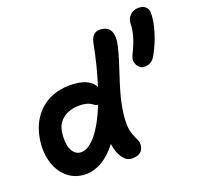

<svg xmlns="http://www.w3.org/2000/svg" viewBox="-139 -947 1172 1126"><g transform="rotate(-20 447.5 -384.0)"><path d="M754.9 -456.1Q722.7 -456.1 708 -485.4Q693.4 -514.6 709 -545.9Q761.2 -648.4 761.2 -723.1Q762.7 -753.4 783.4 -773.2Q804.2 -793 835 -793Q862.8 -793 878.4 -779.1Q894 -765.1 895 -743.2Q895.5 -691.4 875.5 -625.7Q855.5 -560.1 823.2 -502Q799.8 -456.1 754.9 -456.1ZM216.8 19Q147 19 98.9 -23.7Q50.8 -66.4 33.7 -134.8Q16.6 -203.1 32.2 -280.8Q46.4 -352.5 85.2 -403.3Q124 -454.1 179.7 -479.2Q235.4 -504.4 303.2 -503.9Q361.3 -503.9 400.9 -486.6Q440.4 -469.2 454.1 -437Q491.7 -554.7 517.1 -687Q529.8 -750 576.2 -750Q625.5 -750 642.8 -717Q660.2 -684.1 645 -620.1Q629.9 -557.1 596.4 -458Q563 -358.9 550.8 -295.9Q539.1 -238.3 537.8 -195.1Q536.6 -151.9 543 -128.7Q549.3 -105.5 557.1 -89.4Q564.9 -73.2 570.3 -59.3Q575.7 -45.4 573.2 -30.8Q566.9 24.9 501 24.9Q466.3 24.9 442.1 -9.3Q418 -43.5 411.1 -98.1Q365.7 -38.6 315.7 -9.8Q265.6 19 216.8 19ZM167 -269Q160.2 -227.1 164.1 -192.1Q168 -157.2 186 -134.5Q204.1 -111.8 231.9 -111.8Q277.8 -111.8 326.4 -170.4Q375 -229 419.9 -339.8Q410.6 -340.3 401.4 -345.5Q392.1 -350.6 384.3 -356.7Q376.5 -362.8 357.9 -367.9Q339.4 -373 314 -373Q254.9 -373 215.8 -345.5Q176.8 -317.9 167 -269Z"/></g></svg>

Font: Shantell Sans Bouncy
Style: Italic
Weight: 600
Italic angle: -11.31°
Designer: Stephen Nixon, Anya Danilova, Shantell Martin
Foundry: Arrow Type
Version: Version 1.006;[9816181b4]